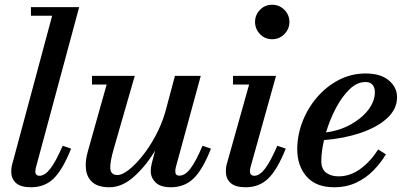

<svg xmlns="http://www.w3.org/2000/svg" viewBox="-20 -780 1728 810"><path d="M280 -153Q245 -65 207 -27.5Q169 10 111 10Q67 10 47.2 -8.2Q27.5 -26.5 27.5 -55.5Q27.5 -67.5 29 -76.2Q30.5 -85 33 -92.5L200 -713.5H110.5V-750H314L132 -75Q129 -64.5 129 -57Q129 -38.5 147 -38.5Q169 -38.5 192 -68Q215 -97.5 244.5 -165Z M548.5 -460 460 -152.5Q443 -94 445.5 -67.8Q448 -41.5 476 -41.5Q494.5 -41.5 522 -62.5Q549.5 -83.5 579.2 -120.2Q609 -157 635.2 -205.2Q661.5 -253.5 677.5 -308L718 -460H827L722 -75.5Q719.5 -66 719.5 -57Q719.5 -39 736.5 -39Q760.5 -39 783 -68.2Q805.5 -97.5 834.5 -165L870 -153Q835.5 -65 797 -27.5Q758.5 10 701 10Q657 10 636.5 -10.2Q616 -30.5 616 -57.5Q616 -74 620.5 -91.5L634.5 -145Q595.5 -79.5 545.2 -34.8Q495 10 442 10Q395 10 371 -10.2Q347 -30.5 342.8 -65Q338.5 -99.5 350.5 -141L430 -423.5H368V-460Z M1056 -687.5Q1056 -717 1076.8 -738.5Q1097.5 -760 1128 -760Q1158.5 -760 1179.8 -738.5Q1201 -717 1201 -687.5Q1201 -658 1179.8 -636.2Q1158.5 -614.5 1128 -614.5Q1097.5 -614.5 1076.8 -636.2Q1056 -658 1056 -687.5ZM1185.5 -153Q1150.5 -65 1112.2 -27.5Q1074 10 1016.5 10Q973 10 953 -8Q933 -26 933 -55.5Q933 -66 934.2 -75.2Q935.5 -84.5 938 -92.5L1031 -423.5H963V-460H1144.5L1037 -75Q1034.5 -66 1034.5 -58Q1034.5 -38.5 1053 -38.5Q1075 -38.5 1097.8 -68Q1120.5 -97.5 1150 -165Z M1335.5 -100.5Q1335.5 -66.5 1356.2 -51.2Q1377 -36 1408 -36Q1457 -36 1500 -67.2Q1543 -98.5 1575.5 -149.5L1608 -129Q1586.5 -92.5 1555.2 -60.8Q1524 -29 1482.8 -9.5Q1441.5 10 1389.5 10Q1313 10 1273.5 -35.2Q1234 -80.5 1234 -150Q1234 -209.5 1256 -266.5Q1278 -323.5 1317.5 -369.5Q1357 -415.5 1409.5 -442.8Q1462 -470 1523 -470Q1585.5 -470 1620.2 -441Q1655 -412 1655 -370Q1655 -319.5 1612.8 -281Q1570.5 -242.5 1500.2 -219Q1430 -195.5 1347 -189Q1335.5 -140 1335.5 -100.5ZM1522 -434Q1486 -434 1454 -402.8Q1422 -371.5 1396.5 -322.8Q1371 -274 1355.5 -221.5Q1413 -229 1459.5 -254.8Q1506 -280.5 1533.8 -316.8Q1561.5 -353 1561.5 -392Q1561.5 -410.5 1551.8 -422.2Q1542 -434 1522 -434Z"/></svg>

Font: Bodoni* 06pt Medium
Style: Italic
Weight: 500
Italic angle: -13°
Version: Version 2.3